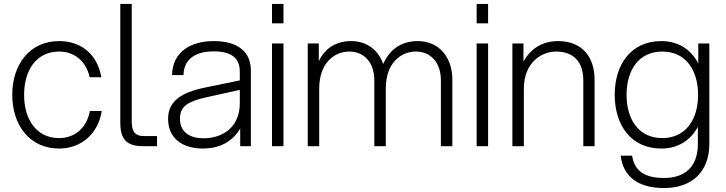

<svg xmlns="http://www.w3.org/2000/svg" viewBox="-20 -740 3673 972"><path d="M279 12C395 12 478 -67 495 -178H435C420 -97 363 -41 279 -41C163 -41 102 -137 102 -260C102 -383 163 -479 279 -479C361 -479 417 -426 434 -349H493C475 -457 398 -532 279 -532C130 -532 42 -413 42 -260C42 -107 130 12 279 12Z M589 -720V-120C589 -48 610 0 702 0H775V-51H710C659 -51 647 -79 647 -125V-720Z M1196 0H1250V-383C1250 -475 1188 -532 1061 -532C951 -532 853 -481 851 -360H909C911 -452 985 -480 1061 -480C1147 -480 1194 -450 1194 -377V-333L1019 -297C894 -271 831 -226 831 -138C831 -47 895 12 1008 12C1084 12 1153 -17 1196 -89ZM891 -139C891 -206 938 -228 1027 -248L1194 -285V-217C1194 -96 1107 -40 1011 -40C928 -40 891 -82 891 -139Z M1357 0H1415V-520H1357ZM1357 -622H1415V-720H1357Z M2212 -332V0H2270V-338C2270 -448 2204 -532 2095 -532C2004 -532 1949 -482 1920 -416C1896 -485 1839 -532 1758 -532C1674 -532 1622 -489 1594 -431V-520H1538V0H1596V-291C1596 -423 1674 -479 1748 -479C1822 -479 1875 -426 1875 -332V0H1933V-291C1933 -423 2011 -479 2085 -479C2159 -479 2212 -426 2212 -332Z M2393 0H2451V-520H2393ZM2393 -622H2451V-720H2393Z M2933 -332V0H2990V-338C2990 -448 2930 -532 2805 -532C2720 -532 2663 -488 2630 -429V-520H2574V0H2632V-291C2632 -423 2721 -479 2795 -479C2885 -479 2933 -426 2933 -332Z M3341 212C3483 212 3571 130 3571 -12V-520H3515V-419C3479 -488 3416 -532 3328 -532C3174 -532 3092 -413 3092 -260C3092 -107 3174 12 3328 12C3414 12 3477 -31 3513 -98V-12C3513 109 3443 161 3341 161C3245 161 3192 126 3180 48H3122C3134 149 3205 212 3341 212ZM3152 -260C3152 -383 3212 -479 3333 -479C3453 -479 3514 -383 3514 -260C3514 -137 3453 -41 3333 -41C3212 -41 3152 -137 3152 -260Z"/></svg>

Font: Aspekta 250
Style: Regular
Weight: 250
Designer: Ivo Dolenc
Version: Version 2.000